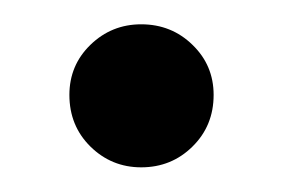

<svg xmlns="http://www.w3.org/2000/svg" viewBox="-20 -376 233 158"><path d="M155.8 -297.9Q155.8 -272.5 138.4 -255.4Q121.1 -238.3 96.2 -238.3Q71.8 -238.3 54.4 -255.4Q37.1 -272.5 37.1 -297.9Q37.1 -322.3 54.4 -339.1Q71.8 -356 96.2 -356Q121.1 -356 138.4 -339.1Q155.8 -322.3 155.8 -297.9Z"/></svg>

Font: Scheherazade New Medium
Style: Regular
Weight: 500
Designer: SIL International
Foundry: SIL International
Version: Version 4.000